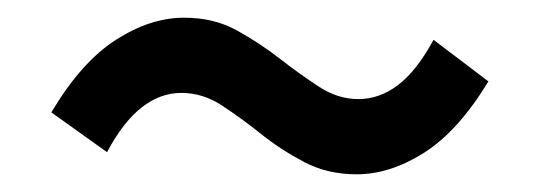

<svg xmlns="http://www.w3.org/2000/svg" viewBox="-20 -480 610 217"><path d="M383 -283Q350 -283 323.5 -297Q297 -311 274.5 -329Q252 -347 230.5 -361Q209 -375 185 -375Q161 -375 140 -358.5Q119 -342 101 -308L38 -353Q72 -410 111 -435Q150 -460 188 -460Q222 -460 248 -445.5Q274 -431 296.5 -413.5Q319 -396 340.5 -382Q362 -368 385 -368Q409 -368 430 -384Q451 -400 470 -435L532 -388Q498 -332 459.5 -307.5Q421 -283 383 -283Z"/></svg>

Font: Noto Sans SC Thin Medium
Style: Regular
Weight: 500
Version: Version 2.004-H2;hotconv 1.0.118;makeotfexe 2.5.65603